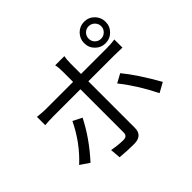

<svg xmlns="http://www.w3.org/2000/svg" viewBox="-193 -1090 1386 1386"><g transform="rotate(-45 500.0 -397.0)"><path d="M773 -772Q755 -753 755 -727Q755 -700 773 -682Q792 -663 818 -663Q845 -663 864 -682Q883 -700 883 -727Q883 -753 864 -772Q845 -791 818 -791Q792 -791 773 -772ZM741 -649Q709 -681 709 -727Q709 -772 741 -805Q773 -837 818 -837Q864 -837 896 -805Q928 -772 928 -727Q928 -681 896 -649Q864 -617 818 -617Q773 -617 741 -649ZM321 -355Q250 -214 131 -84L62 -131Q180 -240 252 -390ZM536 -511V-37Q536 43 450 43Q378 43 308 36L301 -44Q366 -32 416 -32Q455 -32 455 -70V-511H177Q128 -511 92 -507V-592Q148 -586 177 -586H455V-691Q455 -738 448 -762H542Q536 -734 536 -691V-586H800Q845 -586 882 -592V-509Q828 -511 801 -511ZM740 -390Q820 -293 913 -128L839 -87Q763 -240 672 -353Z"/></g></svg>

Font: 思源黑体R
Style: Regular
Weight: 400
Designer: Ryoko NISHIZUKA  (kana & ideographs); Paul D. Hunt (Latin, Greek & Cyrillic); Wenlong ZHANG  (bopomofo); Sandoll Communi
Foundry: Adobe Systems Incorporated
Version: Version 1.00 June 24, 2014, initial release